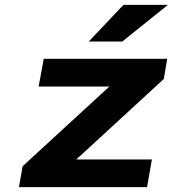

<svg xmlns="http://www.w3.org/2000/svg" viewBox="-20 -770 711 790"><path d="M294 -114 654 -445 668 -528H160L139 -414H430L73 -86L58 0H585L605 -114ZM488 -750 345 -599H483L671 -750Z"/></svg>

Font: Asimov
Style: XWidIt
Weight: 500
Designer: Google
Version: Version 2.000980; 2014